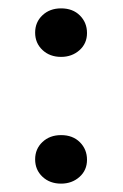

<svg xmlns="http://www.w3.org/2000/svg" viewBox="-20 -432 294 459"><path d="M126 -412Q154 -412 171 -395Q188 -378 188 -353Q188 -328 170 -312Q152 -296 126 -296Q99 -296 81.5 -312.5Q64 -329 64 -354Q64 -379 81.5 -395.5Q99 -412 126 -412ZM126 -109Q154 -109 171 -92Q188 -75 188 -50Q188 -25 170 -9Q152 7 126 7Q99 7 81.5 -9.5Q64 -26 64 -51Q64 -76 81.5 -92.5Q99 -109 126 -109Z"/></svg>

Font: Aikya SemiBold
Style: Regular
Weight: 600
Designer: Neelakash Kshetrimayum (Latin subset based on Merriweather by Eben Sorkin)
Foundry: Brand New Type
Version: Version 1.00 b005